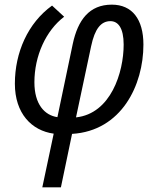

<svg xmlns="http://www.w3.org/2000/svg" viewBox="-20 -566 671 826"><path d="M162 240H242L290 10C503 -3 597 -200 597 -374C597 -484 548 -546 461 -546C364 -546 315 -480 293 -377L227 -62C172 -70 128 -117 128 -212C128 -325 177 -434 256 -494L204 -542C100 -467 44 -340 44 -206C44 -78 116 -4 211 9ZM307 -61 372 -367C388 -443 415 -475 455 -475C488 -475 512 -446 512 -374C512 -255 457 -77 307 -61Z"/></svg>

Font: Noto Sans SemiCondensed
Style: Italic
Weight: 400
Width: 4
Italic angle: -12°
Designer: Monotype Design Team
Foundry: Monotype Imaging Inc.
Version: Version 2.013